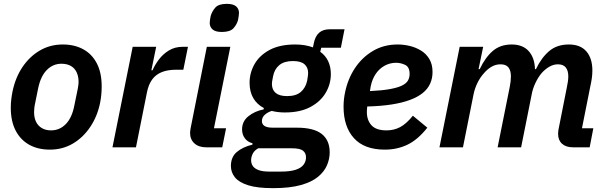

<svg xmlns="http://www.w3.org/2000/svg" viewBox="-20 -765 3150 997"><path d="M239 12Q177 12 131.5 -13.5Q86 -39 61 -87.5Q36 -136 36 -205Q36 -228 38.5 -249Q41 -270 45 -290Q60 -362 96.5 -416.5Q133 -471 186.5 -502.5Q240 -534 306 -534Q367 -534 412.5 -509Q458 -484 483 -435.5Q508 -387 508 -317Q508 -295 506 -273.5Q504 -252 500 -232Q486 -162 449 -106.5Q412 -51 358.5 -19.5Q305 12 239 12ZM245 -88Q290 -88 322 -121Q354 -154 366 -217L384 -305Q385 -312 386.5 -321Q388 -330 388 -340Q388 -368 378 -389.5Q368 -411 348 -422.5Q328 -434 299 -434Q255 -434 223 -401.5Q191 -369 178 -306L160 -217Q159 -211 158 -202Q157 -193 157 -182Q157 -154 167 -133Q177 -112 197 -100Q217 -88 245 -88Z M686 0H564L669 -522H791L766 -400H772Q784 -428 805 -456Q826 -484 857 -503Q888 -522 929 -522H956L932 -403H896Q851 -403 820 -390.5Q789 -378 770 -352Q751 -326 743 -285Z M1132 -599Q1099 -599 1084 -612Q1069 -625 1069 -646Q1069 -653 1070.5 -662.5Q1072 -672 1074 -682Q1081 -706 1098 -725.5Q1115 -745 1158 -745Q1191 -745 1206 -732Q1221 -719 1221 -698Q1221 -691 1219.5 -681.5Q1218 -672 1216 -661Q1210 -638 1192.5 -618.5Q1175 -599 1132 -599ZM1134 0H1051Q1012 0 989.5 -20.5Q967 -41 967 -75Q967 -81 968 -87Q969 -93 970 -100L1054 -522H1176L1091 -99H1154Z M1692 26Q1692 60 1678 93Q1664 126 1631.5 153Q1599 180 1542 196Q1485 212 1398 212Q1316 212 1268.5 197Q1221 182 1200 156Q1179 130 1179 97Q1179 50 1210 24Q1241 -2 1291 -14V-21Q1265 -28 1251 -47.5Q1237 -67 1237 -93Q1237 -135 1270 -161.5Q1303 -188 1349 -197L1350 -204Q1314 -223 1295 -256Q1276 -289 1276 -335Q1276 -387 1302 -432.5Q1328 -478 1380.5 -506Q1433 -534 1513 -534Q1540 -534 1563 -530Q1586 -526 1605 -519L1609 -538Q1616 -576 1636.5 -594.5Q1657 -613 1692 -613H1769L1750 -517H1648L1643 -496Q1670 -477 1684 -447.5Q1698 -418 1698 -380Q1698 -329 1671.5 -283.5Q1645 -238 1592 -209.5Q1539 -181 1459 -181Q1441 -181 1424 -183Q1407 -185 1391 -189Q1369 -182 1354.5 -168.5Q1340 -155 1340 -136Q1340 -120 1353.5 -111Q1367 -102 1397 -102H1522Q1609 -102 1650.5 -69.5Q1692 -37 1692 26ZM1569 52Q1569 30 1553.5 17.5Q1538 5 1495 5H1321Q1301 16 1292.5 33Q1284 50 1284 67Q1284 85 1293.5 98Q1303 111 1323.5 118.5Q1344 126 1379 126H1439Q1487 126 1515.5 116.5Q1544 107 1556.5 90Q1569 73 1569 52ZM1471 -266Q1517 -266 1542 -287.5Q1567 -309 1575 -346Q1578 -364 1579 -372Q1580 -380 1580 -386Q1580 -415 1561 -431.5Q1542 -448 1501 -448Q1456 -448 1430.5 -427Q1405 -406 1398 -369Q1394 -350 1393 -342Q1392 -334 1392 -329Q1392 -299 1411.5 -282.5Q1431 -266 1471 -266Z M1978 12Q1872 12 1818 -47.5Q1764 -107 1764 -211Q1764 -230 1766 -249Q1768 -268 1772 -286Q1786 -355 1823 -411Q1860 -467 1916.5 -500.5Q1973 -534 2045 -534Q2076 -534 2107.5 -526.5Q2139 -519 2166 -502.5Q2193 -486 2209.5 -458.5Q2226 -431 2226 -391Q2226 -358 2213.5 -330.5Q2201 -303 2175 -282Q2149 -261 2108.5 -246Q2068 -231 2013.5 -222.5Q1959 -214 1887 -212Q1886 -203 1885.5 -195.5Q1885 -188 1885 -183Q1885 -141 1909 -114.5Q1933 -88 1987 -88Q2026 -88 2058 -105Q2090 -122 2124 -164L2199 -102Q2150 -40 2096.5 -14Q2043 12 1978 12ZM2037 -439Q2005 -439 1977.5 -424Q1950 -409 1931.5 -382Q1913 -355 1905 -317L1901 -292Q1965 -295 2005.5 -302.5Q2046 -310 2068 -321Q2090 -332 2098.5 -347Q2107 -362 2107 -381Q2107 -417 2084 -428Q2061 -439 2037 -439Z M2384 0H2262L2367 -522H2489L2465 -406H2471Q2500 -467 2539 -500.5Q2578 -534 2637 -534Q2694 -534 2725 -500Q2756 -466 2758 -406H2763Q2791 -465 2831.5 -499.5Q2872 -534 2934 -534Q2994 -534 3025 -498Q3056 -462 3056 -399Q3056 -378 3053 -357.5Q3050 -337 3045 -315L3002 -99H3061L3042 0H2956Q2919 0 2898.5 -18.5Q2878 -37 2878 -70Q2878 -78 2879 -85Q2880 -92 2881 -97L2924 -314Q2927 -328 2929 -342Q2931 -356 2931 -369Q2931 -398 2918 -414.5Q2905 -431 2877 -431Q2854 -431 2832.5 -418.5Q2811 -406 2793 -386Q2775 -365 2760.5 -334.5Q2746 -304 2741 -275L2686 0H2564L2627 -314Q2630 -328 2631.5 -342.5Q2633 -357 2633 -369Q2633 -398 2620.5 -414.5Q2608 -431 2579 -431Q2554 -431 2532.5 -418.5Q2511 -406 2494 -386Q2473 -363 2459 -334Q2445 -305 2439 -275Z"/></svg>

Font: IBM Plex Sans SemiBold
Style: Italic
Weight: 600
Italic angle: -11.31°
Designer: Mike Abbink, Paul van der Laan, Pieter van Rosmalen
Foundry: Bold Monday
Version: Version 3.201